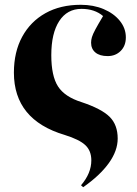

<svg xmlns="http://www.w3.org/2000/svg" viewBox="-20 -552 570 801"><path d="M327 229 318 221Q361 171 361 117Q361 77 336 53.5Q311 30 250 11Q38 -52 38 -249Q38 -335 72.5 -398.5Q107 -462 169.5 -497Q232 -532 317 -532Q370 -532 412.5 -514Q455 -496 480 -465Q505 -434 505 -396Q505 -361 483.5 -339.5Q462 -318 429 -318Q396 -318 378 -333Q360 -348 360 -374Q360 -385 363.5 -397Q367 -409 378 -429.5Q389 -450 410 -485Q375 -515 320 -515Q260 -515 227 -464Q194 -413 194 -322Q194 -235 222 -191.5Q250 -148 320 -126Q404 -98 437.5 -64.5Q471 -31 471 26Q471 77 434 128.5Q397 180 327 229Z"/></svg>

Font: Literata 72pt
Style: Bold
Weight: 700
Designer: Latin by Veronika Burian and Jose Scaglione. Greek by Irene Vlachou. Cyrillic by Vera Evstafieva.
Foundry: TypeTogether
Version: Version 3.002